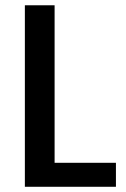

<svg xmlns="http://www.w3.org/2000/svg" viewBox="-20 -715 484 735"><path d="M423.8 -91.8V0H75.2V-694.8H189V-91.8Z"/></svg>

Font: PoppinsZ Medium
Style: Regular
Weight: 500
Designer: Ninad Kale (Devanagari), Jonny Pinhorn (Latin)
Foundry: Indian Type Foundry
Version: Version 3.002;FEAKit 1.0